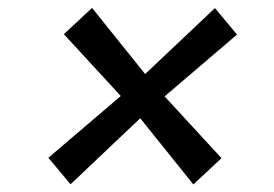

<svg xmlns="http://www.w3.org/2000/svg" viewBox="-20 -622 709 496"><path d="M105 -214.4 292 -374 145 -533.7 217.8 -601.6 355 -430.7Q363.3 -438.5 377.4 -451.9Q391.6 -465.3 408.9 -481.7Q426.3 -498 445.1 -515.9Q463.9 -533.7 481.2 -550Q498.5 -566.4 512.7 -579.8Q526.9 -593.3 535.2 -601.1L592.3 -532.7L405.3 -373L552.2 -213.4L479.5 -145.5L342.3 -316.4Q334 -308.6 319.8 -295.2Q305.7 -281.7 288.3 -265.4Q271 -249 252.2 -231.2Q233.4 -213.4 216.1 -197Q198.7 -180.7 184.6 -167Q170.4 -153.3 162.1 -146Z"/></svg>

Font: Merriweather Bold
Style: Italic
Weight: 700
Italic angle: -7°
Designer: Eben Sorkin ( eben@eyebytes.com )
Foundry: Eben Sorkin ( eben@eyebytes.com )
Version: Version 1.5; ttfautohint (v0.97) -l 13 -r 13 -G 200 -x 24 -f